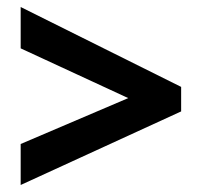

<svg xmlns="http://www.w3.org/2000/svg" viewBox="-20 -635 576 548"><path d="M39 -224 346 -355 39 -497V-615L497 -387V-317L39 -107Z"/></svg>

Font: Noto Sans SemiCondensed
Style: Regular
Weight: 400
Width: 4
Version: Version 2.013